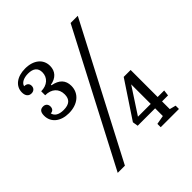

<svg xmlns="http://www.w3.org/2000/svg" viewBox="-199 -870 1020 1020"><g transform="rotate(-45 311.5 -360.0)"><path d="M158 10 544 -730H490L104 10ZM252 -646C252 -697 211 -730 148 -730C87 -730 46 -699 46 -652C46 -627 58 -612 79 -612C96 -612 108 -623 108 -640C108 -657 97 -667 78 -667C82 -687 107 -700 140 -700C179 -700 199 -683 199 -651C199 -611 168 -584 123 -584V-554C171 -554 200 -527 200 -484C200 -447 180 -429 137 -429C102 -429 81 -442 76 -465C91 -465 101 -475 101 -492C101 -509 90 -520 73 -520C52 -520 42 -508 42 -481C42 -430 84 -397 145 -397C212 -397 257 -435 257 -491C257 -533 233 -559 184 -568V-572C227 -579 252 -606 252 -646ZM437 -25V0H574V-25L539 -34V-92H584L588 -125H539V-328H487L351 -123L356 -92H487V-34ZM487 -125H391L487 -272Z"/></g></svg>

Font: Domine
Style: Regular
Weight: 400
Designer: Pablo Impallari, Rodrigo Fuenzalida, Brenda Gallo
Foundry: Pablo Impallari, Rodrigo Fuenzalida, Brenda Gallo
Version: Version 2.000